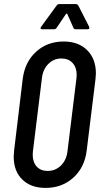

<svg xmlns="http://www.w3.org/2000/svg" viewBox="-20 -911 489 939"><path d="M47 -145Q47 -155 49 -175L91 -524Q101 -607 156 -657.5Q211 -708 291 -708Q364 -708 406.5 -665.5Q449 -623 449 -552Q449 -544 447 -524L404 -175Q394 -92 338.5 -42Q283 8 203 8Q131 8 89 -33Q47 -74 47 -145ZM310 -171 354 -529Q355 -535 355 -545Q355 -581 335 -603Q315 -625 280 -625Q243 -625 216.5 -598.5Q190 -572 185 -529L141 -171Q140 -165 140 -154Q140 -118 159.5 -96.5Q179 -75 213 -75Q251 -75 278 -101.5Q305 -128 310 -171ZM181 -780 257 -884Q262 -891 269 -891H352Q358 -891 363 -884L416 -780Q417 -778 417 -775Q417 -768 409 -768H349Q342 -768 339 -775L309 -843Q308 -845 306 -844.5Q304 -844 303 -843L257 -775Q252 -768 245 -768H185Q180 -768 178.5 -771.5Q177 -775 181 -780Z"/></svg>

Font: Barlow Condensed Medium
Style: Italic
Weight: 500
Width: 3
Italic angle: -7°
Designer: Jeremy Tribby
Foundry: Tribby Type
Version: Version 1.408